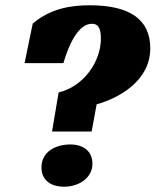

<svg xmlns="http://www.w3.org/2000/svg" viewBox="-20 -699 589 727"><path d="M346 -304C429 -327 549 -392 549 -516C549 -625 472 -679 320 -679C248 -679 172 -667 104 -610L73 -460H220C242 -535 278 -609 328 -609C354 -609 362 -588 362 -553C362 -468 300 -373 202 -349L177 -201H327ZM137 -65C137 -16 173 8 223 8C277 8 330 -24 330 -79C330 -128 294 -152 246 -152C191 -152 137 -125 137 -65Z"/></svg>

Font: Racing Sans One
Style: Regular
Weight: 400
Designer: Pablo Impallari, Rodrigo Fuenzalida
Foundry: Pablo Impallari, Rodrigo Fuenzalida
Version: Version 1.001